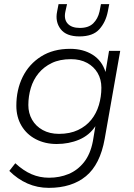

<svg xmlns="http://www.w3.org/2000/svg" viewBox="-20 -716 648 928"><path d="M216 192Q161 192 113 171Q65 150 25 110L54 73Q93 109 132.5 126Q172 143 217 143Q268 143 311.5 125Q355 107 386 68Q417 29 429 -34L441 -106Q412 -62 362.5 -41Q313 -20 254 -20Q198 -20 153.5 -43Q109 -66 84 -108Q59 -150 59 -205Q59 -282 89.5 -344Q120 -406 178.5 -443Q237 -480 319 -480Q382 -480 427.5 -451.5Q473 -423 490 -368L507 -470H561L486 -45Q464 79 395.5 135.5Q327 192 216 192ZM265 -69Q318 -69 357 -87.5Q396 -106 421 -137Q446 -168 458 -208.5Q470 -249 470 -292Q470 -332 452 -363Q434 -394 401 -412Q368 -430 323 -430Q269 -430 230.5 -411.5Q192 -393 166.5 -362Q141 -331 129 -291Q117 -251 117 -208Q117 -169 135 -137.5Q153 -106 186.5 -87.5Q220 -69 265 -69ZM364 -540Q300 -540 273 -575.5Q246 -611 256 -660L263 -696H304L296 -660Q288 -623 307 -602Q326 -581 366 -581Q408 -581 430.5 -603Q453 -625 461 -660L468 -696H508L501 -660Q491 -609 460 -574.5Q429 -540 364 -540Z"/></svg>

Font: Gantari Light
Style: Italic
Weight: 300
Italic angle: -10°
Version: Version 1.000